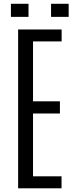

<svg xmlns="http://www.w3.org/2000/svg" viewBox="-20 -1019 395 1039"><path d="M78.1 0V-859.4H313.5V-794.9H158.7V-470.7H304.2V-404.8H158.7V-64.9H313V0ZM256.3 -927.7V-998.5H351.6V-927.7ZM39.1 -927.7V-998.5H134.3V-927.7Z"/></svg>

Font: Antonio ExtraLight
Style: Regular
Weight: 250
Designer: Vernon Adams
Foundry: Vernon Adams
Version: Version 1.002